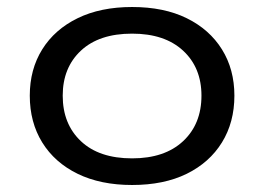

<svg xmlns="http://www.w3.org/2000/svg" viewBox="-20 -519 754 548"><path d="M357 9Q267 9 201.5 -23Q136 -55 100.5 -112.5Q65 -170 65 -246Q65 -321 100.5 -378Q136 -435 201.5 -467Q267 -499 357 -499Q448 -499 513 -467Q578 -435 613.5 -378Q649 -321 649 -246Q649 -170 613.5 -112.5Q578 -55 513 -23Q448 9 357 9ZM357 -67Q450 -67 502.5 -116Q555 -165 555 -246Q555 -326 502.5 -374.5Q450 -423 357 -423Q263 -423 211 -374.5Q159 -326 159 -246Q159 -165 211 -116Q263 -67 357 -67Z"/></svg>

Font: Nunito Sans 10pt Expanded
Style: Regular
Weight: 400
Width: 7
Designer: Vernon Adams
Foundry: Vernon Adams
Version: Version 3.101;gftools[0.9.27]